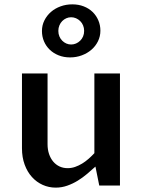

<svg xmlns="http://www.w3.org/2000/svg" viewBox="-20 -857 656 887"><path d="M81.5 -517.6H199.7V-190.9Q199.7 -166 206.5 -145.8Q213.4 -125.5 225.6 -110.8Q237.8 -96.2 254.9 -88.1Q272 -80.1 292.5 -80.1Q310.1 -80.1 326.9 -85.9Q343.8 -91.8 359.4 -101.3Q375 -110.8 389.2 -123.3Q403.3 -135.7 416 -149.4V-517.6H534.2V0H438.5L420.9 -87.4Q403.3 -71.3 382.8 -54Q362.3 -36.6 339.4 -22.5Q316.4 -8.3 290.8 0.7Q265.1 9.8 237.3 9.8Q205.6 9.8 177.2 -2.9Q148.9 -15.6 127.7 -39.1Q106.4 -62.5 94 -96.2Q81.5 -129.9 81.5 -172.4ZM249.5 -714.4Q249.5 -700.2 254.4 -688.7Q259.3 -677.2 267.6 -668.9Q275.9 -660.6 286.4 -656Q296.9 -651.4 308.6 -651.4Q320.3 -651.4 331.1 -656Q341.8 -660.6 350.3 -668.9Q358.9 -677.2 363.8 -688.7Q368.7 -700.2 368.7 -714.4Q368.7 -728 363.8 -739.7Q358.9 -751.5 350.3 -759.8Q341.8 -768.1 331.1 -772.7Q320.3 -777.3 308.6 -777.3Q296.9 -777.3 286.4 -772.7Q275.9 -768.1 267.6 -759.8Q259.3 -751.5 254.4 -739.7Q249.5 -728 249.5 -714.4ZM173.8 -713.9Q173.8 -740.2 185.1 -762.7Q196.3 -785.2 215.3 -801.8Q234.4 -818.4 259.8 -827.6Q285.2 -836.9 314 -836.9Q342.8 -836.9 366.7 -827.6Q390.6 -818.4 407.7 -801.8Q424.8 -785.2 434.3 -762.9Q443.8 -740.7 443.8 -715.3Q443.8 -689 432.6 -666.3Q421.4 -643.6 402.3 -627.2Q383.3 -610.8 357.9 -601.3Q332.5 -591.8 303.7 -591.8Q274.9 -591.8 251 -601.3Q227.1 -610.8 210 -627.2Q192.9 -643.6 183.3 -665.8Q173.8 -688 173.8 -713.9Z"/></svg>

Font: Proza Libre
Style: Medium
Weight: 500
Designer: Jasper de Waard
Foundry: Jasper de Waard
Version: Version 1.000; ttfautohint (v1.4.1.8-43bc)